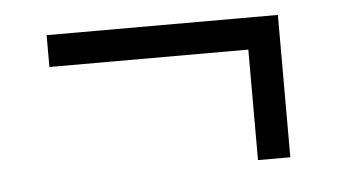

<svg xmlns="http://www.w3.org/2000/svg" viewBox="-32 -433 623 355"><g transform="rotate(-5 279.5 -255.0)"><path d="M64.9 -387.2V-328.1H434.1V-123H494.1V-387.2Z"/></g></svg>

Font: Gandom
Style: Regular
Weight: 400
Foundry: DejaVu fonts team - Redesigned by Saber Rastikerdar - Based on Samim Font
Version: Version 0.8